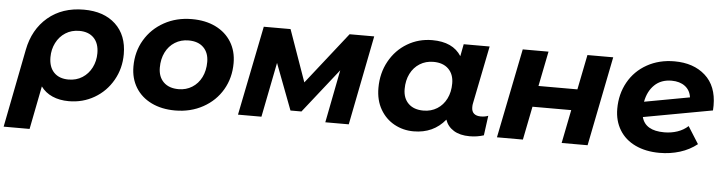

<svg xmlns="http://www.w3.org/2000/svg" viewBox="-80 -751 4337 1150"><g transform="rotate(5 2088.5 -176.0)"><path d="M645 -301Q645 -215 604.5 -144Q564 -73 494.5 -32.5Q425 8 341 8Q285 8 242 -11Q199 -30 173 -66L122 194H-34L58 -276Q82 -400 168 -473Q254 -546 384 -546Q505 -546 575 -480.5Q645 -415 645 -301ZM487 -293Q487 -352 455.5 -384.5Q424 -417 368 -417Q321 -417 285 -394Q249 -371 229 -331.5Q209 -292 209 -245Q209 -186 240.5 -153.5Q272 -121 328 -121Q375 -121 411 -144Q447 -167 467 -206.5Q487 -246 487 -293Z M709 -233Q709 -322 751 -393Q793 -464 867 -505Q941 -546 1034 -546Q1116 -546 1177 -516Q1238 -486 1271.5 -431.5Q1305 -377 1305 -305Q1305 -216 1263.5 -145Q1222 -74 1147.5 -33Q1073 8 980 8Q899 8 837.5 -22Q776 -52 742.5 -106.5Q709 -161 709 -233ZM1147 -298Q1147 -353 1115 -385Q1083 -417 1025 -417Q979 -417 943 -394.5Q907 -372 887 -332Q867 -292 867 -240Q867 -185 899.5 -153Q932 -121 990 -121Q1035 -121 1071 -143.5Q1107 -166 1127 -206Q1147 -246 1147 -298Z M2130 -538 2024 0H1883L1945 -318L1735 -52H1669L1564 -329L1499 0H1358L1466 -538H1627L1737 -227L1982 -538Z M2852 -124 2836 -5Q2796 8 2751 8Q2693 8 2655.5 -15Q2618 -38 2604 -79Q2533 8 2414 8Q2351 8 2298 -21Q2245 -50 2213.5 -104.5Q2182 -159 2182 -233Q2182 -322 2221.5 -393.5Q2261 -465 2329 -505.5Q2397 -546 2479 -546Q2603 -546 2654 -465L2668 -538H2824L2754 -189Q2752 -181 2752 -167Q2752 -141 2766.5 -128.5Q2781 -116 2807 -116Q2834 -116 2852 -124ZM2620 -298Q2620 -353 2587.5 -385Q2555 -417 2497 -417Q2451 -417 2415 -394.5Q2379 -372 2359 -332Q2339 -292 2339 -240Q2339 -185 2371.5 -153Q2404 -121 2462 -121Q2508 -121 2544 -143.5Q2580 -166 2600 -206Q2620 -246 2620 -298Z M3023 -538H3178L3136 -328H3370L3412 -538H3567L3460 0H3304L3344 -201H3111L3071 0H2915Z M4191 -303Q4191 -283 4190 -273L3775 -197Q3796 -117 3910 -117Q3952 -117 3989 -129.5Q4026 -142 4053 -167L4118 -64Q4073 -28 4015 -10Q3957 8 3893 8Q3810 8 3747.5 -21.5Q3685 -51 3651.5 -106Q3618 -161 3618 -233Q3618 -322 3658 -393.5Q3698 -465 3770.5 -505.5Q3843 -546 3935 -546Q4050 -546 4120.5 -483Q4191 -420 4191 -303ZM3774 -289 4046 -339Q4040 -382 4008.5 -405.5Q3977 -429 3928 -429Q3865 -429 3825.5 -391Q3786 -353 3774 -289Z"/></g></svg>

Font: Montserrat Alternates
Style: Bold Italic
Weight: 700
Italic angle: -11.3°
Designer: Julieta Ulanovsky
Foundry: Julieta Ulanovsky
Version: Version 7.200